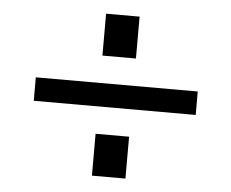

<svg xmlns="http://www.w3.org/2000/svg" viewBox="-46 -633 825 685"><g transform="rotate(5 367.0 -290.0)"><path d="M307 0V-150H427V0ZM307 -430V-580H427V-430ZM77 -248V-332H657V-248Z"/></g></svg>

Font: Mplus 1p Medium
Style: Regular
Weight: 500
Version: Version 1.061